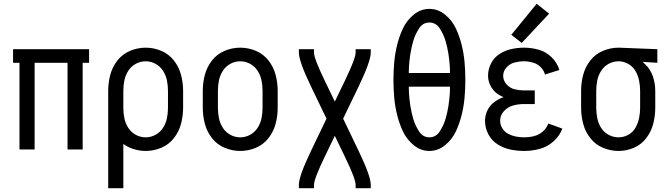

<svg xmlns="http://www.w3.org/2000/svg" viewBox="-20 -790 3540 1015"><path d="M83 0V-458H49V-530H451V-458H417V0H337V-458H163V0Z M552 205V-310Q552 -353 563 -394.5Q574 -436 600.5 -470Q627 -504 667 -521Q707 -538 750 -538Q793 -538 833 -521Q873 -504 899.5 -470Q926 -436 937 -394.5Q948 -353 948 -310V-220Q948 -177 937 -135.5Q926 -94 899.5 -60Q873 -26 833 -9Q793 8 750 8Q707 8 667 -9Q648 -17 632 -29V205ZM750 -64Q778 -64 802.5 -77.5Q827 -91 842 -114.5Q857 -138 862.5 -165Q868 -192 868 -220V-310Q868 -338 862.5 -365Q857 -392 842 -415.5Q827 -439 802.5 -452.5Q778 -466 750 -466Q722 -466 697.5 -452.5Q673 -439 658 -415.5Q643 -392 637.5 -365Q632 -338 632 -310V-220Q632 -192 637.5 -165Q643 -138 658 -114.5Q673 -91 697.5 -77.5Q722 -64 750 -64ZM552 -215V-219Z M1250 8Q1207 8 1167 -9Q1127 -26 1100.5 -60Q1074 -94 1063 -135.5Q1052 -177 1052 -220V-310Q1052 -353 1063 -394.5Q1074 -436 1100.5 -470Q1127 -504 1167 -521Q1207 -538 1250 -538Q1293 -538 1333 -521Q1373 -504 1399.5 -470Q1426 -436 1437 -394.5Q1448 -353 1448 -310V-220Q1448 -177 1437 -135.5Q1426 -94 1399.5 -60Q1373 -26 1333 -9Q1293 8 1250 8ZM1250 -64Q1278 -64 1302.5 -77.5Q1327 -91 1342 -114.5Q1357 -138 1362.5 -165Q1368 -192 1368 -220V-310Q1368 -338 1362.5 -365Q1357 -392 1342 -415.5Q1327 -439 1302.5 -452.5Q1278 -466 1250 -466Q1222 -466 1197.5 -452.5Q1173 -439 1158 -415.5Q1143 -392 1137.5 -365Q1132 -338 1132 -310V-220Q1132 -192 1137.5 -165Q1143 -138 1158 -114.5Q1173 -91 1197.5 -77.5Q1222 -64 1250 -64Z M1560 205V187Q1560 141 1624 8L1706 -163L1624 -333Q1560 -466 1560 -512V-530H1640V-512Q1640 -481 1696 -365L1750 -253L1804 -365Q1860 -481 1860 -512V-530H1940V-512Q1940 -466 1876 -333L1794 -163L1876 8Q1940 141 1940 187V205H1860V187Q1860 156 1804 40L1750 -72L1696 40Q1640 156 1640 187V205Z M2250 8Q2204 8 2166.5 -23Q2129 -54 2109.5 -96.5Q2090 -139 2079 -184Q2068 -229 2064 -275Q2060 -321 2060 -367.5Q2060 -414 2064 -460Q2068 -506 2079 -551Q2090 -596 2109.5 -638.5Q2129 -681 2166.5 -712Q2204 -743 2250 -743Q2296 -743 2333.5 -712Q2371 -681 2390.5 -638.5Q2410 -596 2421 -551Q2432 -506 2436 -460Q2440 -414 2440 -367.5Q2440 -321 2436 -275Q2432 -229 2421 -184Q2410 -139 2390.5 -96.5Q2371 -54 2333.5 -23Q2296 8 2250 8ZM2250 -64Q2285 -64 2305.5 -96.5Q2326 -129 2335.5 -162Q2345 -195 2350.5 -229.5Q2356 -264 2358 -298Q2359 -315 2359 -332H2141Q2141 -315 2142 -298Q2144 -264 2149.5 -229.5Q2155 -195 2164.5 -162Q2174 -129 2194.5 -96.5Q2215 -64 2250 -64ZM2141 -404H2359Q2359 -420 2358 -437Q2356 -471 2350.5 -505.5Q2345 -540 2335.5 -573Q2326 -606 2305.5 -638.5Q2285 -671 2250 -671Q2215 -671 2194.5 -638.5Q2174 -606 2164.5 -573Q2155 -540 2149.5 -505.5Q2144 -471 2142 -437Q2141 -420 2141 -404Z M2751 8Q2714 8 2678 0.5Q2642 -7 2610.5 -27Q2579 -47 2561.5 -80.5Q2544 -114 2544 -151Q2544 -179 2556 -205Q2568 -231 2590.5 -248.5Q2613 -266 2640 -276L2642 -277Q2633 -280 2624 -285Q2595 -300 2577.5 -328.5Q2560 -357 2560 -390Q2560 -424 2576 -455Q2592 -486 2620.5 -504.5Q2649 -523 2682.5 -530.5Q2716 -538 2750 -538Q2790 -538 2828.5 -527Q2867 -516 2896.5 -487Q2926 -458 2937 -420L2861 -396Q2855 -419 2837.5 -436Q2820 -453 2796.5 -459.5Q2773 -466 2750 -466Q2725 -466 2700 -459.5Q2675 -453 2657.5 -433.5Q2640 -414 2640 -389Q2640 -364 2658 -344Q2676 -324 2700.5 -318Q2725 -312 2750 -312H2807V-240H2750Q2721 -240 2693 -232.5Q2665 -225 2644.5 -203Q2624 -181 2624 -152Q2624 -130 2636 -111Q2648 -92 2667.5 -82Q2687 -72 2708 -68Q2729 -64 2751 -64Q2850 -64 2879 -137L2953 -110Q2938 -71 2906 -42.5Q2874 -14 2833.5 -3Q2793 8 2751 8ZM2738 -563 2683 -606 2817 -770 2883 -718Z M3250 8Q3207 8 3167 -9Q3127 -26 3100.5 -60Q3074 -94 3063 -135.5Q3052 -177 3052 -220V-310Q3052 -353 3063 -394.5Q3074 -436 3100.5 -470Q3127 -504 3167 -521Q3207 -538 3250 -538H3251L3455 -530V-458L3377 -463Q3384 -457 3391 -450Q3419 -423 3431.5 -386Q3444 -349 3444 -310V-220Q3444 -178 3433.5 -136.5Q3423 -95 3397 -60.5Q3371 -26 3331.5 -9Q3292 8 3250 8ZM3250 -64Q3277 -64 3301.5 -77.5Q3326 -91 3339.5 -115Q3353 -139 3358.5 -166Q3364 -193 3364 -220V-310Q3364 -337 3358.5 -364Q3353 -391 3339.5 -414.5Q3326 -438 3301.5 -452Q3277 -466 3250 -466Q3222 -466 3197.5 -452.5Q3173 -439 3158 -415.5Q3143 -392 3137.5 -365Q3132 -338 3132 -310V-220Q3132 -193 3137.5 -165.5Q3143 -138 3157.5 -114.5Q3172 -91 3197 -77.5Q3222 -64 3250 -64Z"/></svg>

Font: Iosevka SS08
Style: Regular
Weight: 400
Monospace: yes
Designer: Belleve Invis
Foundry: Belleve Invis
Version: 2.1.0; ttfautohint (v1.8.2)